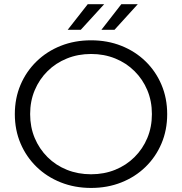

<svg xmlns="http://www.w3.org/2000/svg" viewBox="-20 -901 879 927"><path d="M419.8 6.4Q340.7 6.4 273.4 -20.4Q206 -47.2 156.4 -95.5Q106.8 -143.7 79.2 -208.4Q51.6 -273.2 51.6 -350Q51.6 -426.8 79.2 -491.6Q106.8 -556.3 156.5 -604.6Q206.2 -653 273.3 -679.7Q340.4 -706.4 419.7 -706.4Q499 -706.4 565.9 -679.8Q632.9 -653.2 682.5 -605Q732.1 -556.8 759.6 -491.9Q787.2 -427 787.2 -349.9Q787.2 -272.9 759.6 -208Q732.1 -143.2 682.5 -95Q632.9 -46.8 565.9 -20.2Q499 6.4 419.8 6.4ZM419.7 -59.6Q482.6 -59.6 536.2 -81.3Q589.7 -103 629.4 -142.5Q669.2 -181.9 691.3 -234.7Q713.4 -287.4 713.4 -350.2Q713.4 -412.9 691.3 -465.5Q669.3 -518 629.5 -557.5Q589.8 -597 536.2 -618.7Q482.6 -640.4 419.7 -640.4Q356.8 -640.4 303.1 -618.6Q249.3 -596.9 209.5 -557.4Q169.6 -517.9 147.6 -465.3Q125.5 -412.7 125.5 -350.2Q125.5 -287.6 147.5 -234.9Q169.6 -182.2 209.4 -142.5Q249.2 -102.8 303 -81.2Q356.8 -59.6 419.7 -59.6ZM469.5 -757 565.7 -880.6H645.1L532.7 -757ZM306.7 -757 403.5 -880.6H482.8L369.9 -757Z"/></svg>

Font: Montserrat Thin
Style: Regular
Weight: 100
Designer: Julieta Ulanovsky
Foundry: Julieta Ulanovsky
Version: Version 9.000